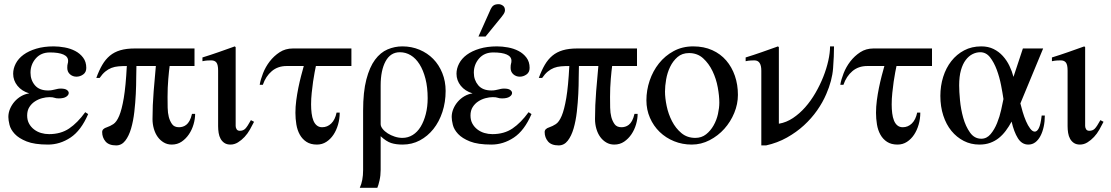

<svg xmlns="http://www.w3.org/2000/svg" viewBox="-20 -682 5316 919"><path d="M402 -136Q368 -57 317.5 -23.5Q267 10 210 10Q145 10 107.5 -5Q70 -20 50.5 -41Q31 -62 25.5 -84.5Q20 -107 20 -122Q20 -142 28 -161Q36 -180 49.5 -195.5Q63 -211 81 -221.5Q99 -232 120 -235Q84 -246 63.5 -271.5Q43 -297 43 -329Q43 -354 55.5 -378Q68 -402 92.5 -420Q117 -438 153.5 -449Q190 -460 237 -460Q262 -460 289.5 -455Q317 -450 340 -438Q363 -426 378 -406Q393 -386 393 -357Q393 -336 378 -325.5Q363 -315 346 -315Q328 -315 315 -326.5Q302 -338 302 -357Q302 -371 304 -377Q306 -383 306 -391Q306 -411 283.5 -421Q261 -431 219 -431Q176 -431 151 -402Q126 -373 126 -334Q126 -299 147 -274Q168 -249 210 -249Q221 -249 228.5 -250.5Q236 -252 242.5 -253.5Q249 -255 255.5 -256.5Q262 -258 271 -258Q291 -258 300 -251.5Q309 -245 309 -237Q309 -227 297 -219Q285 -211 261 -211Q248 -211 240.5 -214Q233 -217 217 -217Q200 -217 181.5 -212Q163 -207 147 -196.5Q131 -186 120.5 -169.5Q110 -153 110 -129Q110 -107 119 -90.5Q128 -74 143 -62.5Q158 -51 176.5 -45.5Q195 -40 215 -40Q271 -40 311 -67Q351 -94 388 -145Z M914 -137Q914 -113 906.5 -87Q899 -61 884.5 -39.5Q870 -18 849.5 -4Q829 10 802 10Q781 10 764 0Q747 -10 735 -26.5Q723 -43 716.5 -65.5Q710 -88 710 -112Q710 -178 715.5 -245.5Q721 -313 726 -366H633Q632 -347 632 -311Q632 -275 630 -233Q628 -191 623 -147Q618 -103 607.5 -67Q597 -31 579.5 -8.5Q562 14 536 14Q501 14 485 -5Q469 -24 469 -50Q469 -66 492 -73Q507 -78 522.5 -88Q538 -98 550.5 -127.5Q563 -157 572.5 -213Q582 -269 587 -366Q566 -366 547.5 -364.5Q529 -363 513.5 -357Q498 -351 484 -339.5Q470 -328 457 -309H441Q454 -345 469.5 -371.5Q485 -398 506 -415.5Q527 -433 556 -441.5Q585 -450 625 -450H911V-366H792Q789 -345 785.5 -304Q782 -263 782 -218Q782 -192 782.5 -166.5Q783 -141 788 -122Q793 -103 803.5 -88Q814 -73 837 -73Q845 -73 854 -75.5Q863 -78 871.5 -84.5Q880 -91 887 -103.5Q894 -116 899 -137Z M1196 -99Q1187 -81 1176 -61.5Q1165 -42 1150.5 -26.5Q1136 -11 1119 -0.5Q1102 10 1083 10Q1066 10 1054.5 2.5Q1043 -5 1036 -17.5Q1029 -30 1026.5 -46Q1024 -62 1024 -78V-344Q1024 -372 1016 -382.5Q1008 -393 991 -393Q984 -393 973.5 -392.5Q963 -392 949 -389V-407Q988 -419 1026.5 -432.5Q1065 -446 1104 -460L1108 -456V-79Q1108 -71 1112.5 -63.5Q1117 -56 1128 -56Q1144 -56 1154 -66Q1164 -76 1181 -107Z M1492 -366Q1490 -356 1486 -336Q1482 -316 1478.5 -291Q1475 -266 1472 -237.5Q1469 -209 1469 -182Q1469 -160 1471.5 -140Q1474 -120 1480 -105Q1486 -90 1496.5 -81.5Q1507 -73 1522 -73Q1547 -73 1565.5 -91Q1584 -109 1591 -143H1606Q1606 -113 1598 -85.5Q1590 -58 1576 -37Q1562 -16 1542 -3Q1522 10 1497 10Q1467 10 1447 -3Q1427 -16 1415 -37.5Q1403 -59 1398.5 -86.5Q1394 -114 1394 -142Q1394 -171 1398 -201.5Q1402 -232 1408 -261.5Q1414 -291 1421 -318Q1428 -345 1434 -366H1352Q1310 -366 1281 -341.5Q1252 -317 1238 -276H1223Q1227 -301 1239 -331.5Q1251 -362 1271 -388Q1291 -414 1318.5 -432Q1346 -450 1382 -450H1662V-366Z M1718 -152Q1718 -242 1733.5 -301.5Q1749 -361 1775 -396Q1801 -431 1835 -445.5Q1869 -460 1906 -460Q1950 -460 1988 -444Q2026 -428 2053.5 -400Q2081 -372 2097 -332.5Q2113 -293 2113 -247Q2113 -193 2097.5 -146Q2082 -99 2054.5 -64.5Q2027 -30 1989.5 -10Q1952 10 1907 10Q1875 10 1852 2.5Q1829 -5 1802 -30V131Q1802 158 1796.5 182Q1791 206 1786 217H1702Q1718 183 1718 132ZM1802 -88Q1802 -77 1811.5 -65Q1821 -53 1836 -43.5Q1851 -34 1869.5 -28Q1888 -22 1906 -22Q1933 -22 1955.5 -36Q1978 -50 1993.5 -75.5Q2009 -101 2018 -136Q2027 -171 2027 -212Q2027 -264 2016.5 -305Q2006 -346 1988 -374.5Q1970 -403 1946 -417.5Q1922 -432 1894 -432Q1849 -432 1825.5 -388.5Q1802 -345 1802 -273Z M2329 -639Q2334 -650 2342.5 -656Q2351 -662 2367 -662Q2377 -662 2387 -655Q2397 -648 2397 -633Q2397 -624 2389.5 -613Q2382 -602 2370 -588L2304 -507H2270ZM2524 -136Q2490 -57 2439.5 -23.5Q2389 10 2332 10Q2267 10 2229.5 -5Q2192 -20 2172.5 -41Q2153 -62 2147.5 -84.5Q2142 -107 2142 -122Q2142 -142 2150 -161Q2158 -180 2171.5 -195.5Q2185 -211 2203 -221.5Q2221 -232 2242 -235Q2206 -246 2185.5 -271.5Q2165 -297 2165 -329Q2165 -354 2177.5 -378Q2190 -402 2214.5 -420Q2239 -438 2275.5 -449Q2312 -460 2359 -460Q2384 -460 2411.5 -455Q2439 -450 2462 -438Q2485 -426 2500 -406Q2515 -386 2515 -357Q2515 -336 2500 -325.5Q2485 -315 2468 -315Q2450 -315 2437 -326.5Q2424 -338 2424 -357Q2424 -371 2426 -377Q2428 -383 2428 -391Q2428 -411 2405.5 -421Q2383 -431 2341 -431Q2298 -431 2273 -402Q2248 -373 2248 -334Q2248 -299 2269 -274Q2290 -249 2332 -249Q2343 -249 2350.5 -250.5Q2358 -252 2364.5 -253.5Q2371 -255 2377.5 -256.5Q2384 -258 2393 -258Q2413 -258 2422 -251.5Q2431 -245 2431 -237Q2431 -227 2419 -219Q2407 -211 2383 -211Q2370 -211 2362.5 -214Q2355 -217 2339 -217Q2322 -217 2303.5 -212Q2285 -207 2269 -196.5Q2253 -186 2242.5 -169.5Q2232 -153 2232 -129Q2232 -107 2241 -90.5Q2250 -74 2265 -62.5Q2280 -51 2298.5 -45.5Q2317 -40 2337 -40Q2393 -40 2433 -67Q2473 -94 2510 -145Z M3032 -137Q3032 -113 3024.5 -87Q3017 -61 3002.5 -39.5Q2988 -18 2967.5 -4Q2947 10 2920 10Q2899 10 2882 0Q2865 -10 2853 -26.5Q2841 -43 2834.5 -65.5Q2828 -88 2828 -112Q2828 -178 2833.5 -245.5Q2839 -313 2844 -366H2751Q2750 -347 2750 -311Q2750 -275 2748 -233Q2746 -191 2741 -147Q2736 -103 2725.5 -67Q2715 -31 2697.5 -8.5Q2680 14 2654 14Q2619 14 2603 -5Q2587 -24 2587 -50Q2587 -66 2610 -73Q2625 -78 2640.5 -88Q2656 -98 2668.5 -127.5Q2681 -157 2690.5 -213Q2700 -269 2705 -366Q2684 -366 2665.5 -364.5Q2647 -363 2631.5 -357Q2616 -351 2602 -339.5Q2588 -328 2575 -309H2559Q2572 -345 2587.5 -371.5Q2603 -398 2624 -415.5Q2645 -433 2674 -441.5Q2703 -450 2743 -450H3029V-366H2910Q2907 -345 2903.5 -304Q2900 -263 2900 -218Q2900 -192 2900.5 -166.5Q2901 -141 2906 -122Q2911 -103 2921.5 -88Q2932 -73 2955 -73Q2963 -73 2972 -75.5Q2981 -78 2989.5 -84.5Q2998 -91 3005 -103.5Q3012 -116 3017 -137Z M3512 -228Q3512 -184 3494.5 -141.5Q3477 -99 3447 -65.5Q3417 -32 3376.5 -11Q3336 10 3291 10Q3246 10 3206.5 -6Q3167 -22 3137.5 -50.5Q3108 -79 3091 -118Q3074 -157 3074 -202Q3074 -250 3089.5 -296Q3105 -342 3134 -378.5Q3163 -415 3204.5 -437.5Q3246 -460 3298 -460Q3349 -460 3389 -442Q3429 -424 3456 -392.5Q3483 -361 3497.5 -319Q3512 -277 3512 -228ZM3423 -191Q3423 -223 3415.5 -264Q3408 -305 3390.5 -341.5Q3373 -378 3345.5 -403Q3318 -428 3278 -428Q3245 -428 3223 -409Q3201 -390 3187.5 -362Q3174 -334 3168.5 -302Q3163 -270 3163 -244Q3163 -213 3171 -174.5Q3179 -136 3196.5 -102Q3214 -68 3241.5 -45Q3269 -22 3308 -22Q3338 -22 3359.5 -39Q3381 -56 3395.5 -81.5Q3410 -107 3416.5 -136.5Q3423 -166 3423 -191Z M3972 -460Q3972 -414 3967.5 -355Q3963 -296 3935 -232Q3918 -192 3891 -153.5Q3864 -115 3828 -82Q3792 -49 3746.5 -23.5Q3701 2 3647 14H3624V-344Q3624 -393 3591 -393Q3586 -393 3574 -392.5Q3562 -392 3549 -389V-407Q3588 -419 3626.5 -432.5Q3665 -446 3704 -460L3708 -456V-90H3709Q3744 -96 3775.5 -117Q3807 -138 3834 -168.5Q3861 -199 3883 -237Q3905 -275 3920.5 -314Q3936 -353 3944.5 -391Q3953 -429 3953 -460Z M4271 -366Q4269 -356 4265 -336Q4261 -316 4257.5 -291Q4254 -266 4251 -237.5Q4248 -209 4248 -182Q4248 -160 4250.5 -140Q4253 -120 4259 -105Q4265 -90 4275.5 -81.5Q4286 -73 4301 -73Q4326 -73 4344.5 -91Q4363 -109 4370 -143H4385Q4385 -113 4377 -85.5Q4369 -58 4355 -37Q4341 -16 4321 -3Q4301 10 4276 10Q4246 10 4226 -3Q4206 -16 4194 -37.5Q4182 -59 4177.5 -86.5Q4173 -114 4173 -142Q4173 -171 4177 -201.5Q4181 -232 4187 -261.5Q4193 -291 4200 -318Q4207 -345 4213 -366H4131Q4089 -366 4060 -341.5Q4031 -317 4017 -276H4002Q4006 -301 4018 -331.5Q4030 -362 4050 -388Q4070 -414 4097.5 -432Q4125 -450 4161 -450H4441V-366Z M4981 -129Q4981 -100 4975.5 -75Q4970 -50 4960 -31Q4950 -12 4935.5 -1Q4921 10 4902 10Q4871 10 4852 -20.5Q4833 -51 4822 -100Q4809 -76 4794 -56Q4779 -36 4761 -21.5Q4743 -7 4720 1.5Q4697 10 4668 10Q4627 10 4593 -7.5Q4559 -25 4534 -55.5Q4509 -86 4495 -129Q4481 -172 4481 -223Q4481 -271 4494.5 -314Q4508 -357 4533.5 -389.5Q4559 -422 4595 -441Q4631 -460 4677 -460Q4710 -460 4735.5 -447.5Q4761 -435 4780 -414Q4799 -393 4811.5 -367Q4824 -341 4831 -314L4876 -450H4973L4864 -187Q4868 -170 4875 -146.5Q4882 -123 4891 -102Q4900 -81 4911 -66.5Q4922 -52 4933 -52Q4944 -52 4952.5 -69Q4961 -86 4966 -129ZM4783 -208Q4779 -236 4771.5 -274.5Q4764 -313 4751 -348Q4738 -383 4719 -407.5Q4700 -432 4672 -432Q4653 -432 4635 -423Q4617 -414 4602.5 -395Q4588 -376 4579.5 -346Q4571 -316 4571 -273Q4571 -245 4575 -202Q4579 -159 4590.5 -118Q4602 -77 4623 -47.5Q4644 -18 4677 -18Q4703 -18 4721.5 -40Q4740 -62 4752.5 -93Q4765 -124 4772 -156Q4779 -188 4783 -208Z M5262 -99Q5253 -81 5242 -61.5Q5231 -42 5216.5 -26.5Q5202 -11 5185 -0.5Q5168 10 5149 10Q5132 10 5120.5 2.5Q5109 -5 5102 -17.5Q5095 -30 5092.5 -46Q5090 -62 5090 -78V-344Q5090 -372 5082 -382.5Q5074 -393 5057 -393Q5050 -393 5039.5 -392.5Q5029 -392 5015 -389V-407Q5054 -419 5092.5 -432.5Q5131 -446 5170 -460L5174 -456V-79Q5174 -71 5178.5 -63.5Q5183 -56 5194 -56Q5210 -56 5220 -66Q5230 -76 5247 -107Z"/></svg>

Font: STIXGeneralUnicodeRegular
Style: Regular
Weight: 400
Designer: MicroPress Inc., with final additions and corrections provided by Coen Hoffman, Elsevier (retired)
Version: Version 1.1.0